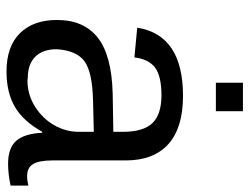

<svg xmlns="http://www.w3.org/2000/svg" viewBox="-109 -655 774 596"><g transform="rotate(90 278.0 -357.0)"><path d="M202.1 9.8Q124.5 9.8 83.3 -31.7Q42 -73.2 42 -147Q42 -230.5 97.2 -273.7Q152.3 -316.9 271 -319.8L389.2 -321.8V-351.1Q389.2 -415.5 361.8 -443.4Q334.5 -471.2 275.9 -471.2Q217.3 -471.2 190.4 -451.7Q163.6 -432.1 158.2 -387.2L65.9 -396Q88.4 -538.1 277.8 -538.1Q376.5 -538.1 427.2 -492.7Q478 -447.3 478 -359.9V-132.8Q478 -92.3 489 -73.2Q500 -54.2 526.9 -54.2Q541 -54.2 556.2 -58.1V-2.9Q521 4.9 487.8 4.9Q439.5 4.9 417.2 -20.3Q395 -45.4 392.1 -101.1H389.2Q356 -42 311.5 -16.1Q267.1 9.8 202.1 9.8ZM222.2 -56.2 229 -55.2Q273.4 -55.2 310.8 -78.6Q348.1 -102.1 368.7 -138.4Q389.2 -174.8 389.2 -213.9V-216.8V-261.2L293 -258.8Q203.6 -256.8 170.2 -232.2Q136.7 -207.5 132.8 -146Q132.8 -103 156 -79.6Q179.2 -56.2 222.2 -56.2ZM325.2 -640.1H236.8V-724.1H325.2Z"/></g></svg>

Font: Libra Sans Modern
Style: Regular
Weight: 400
Foundry: Stefan Peev, Context Ltd
Version: Version 1.000